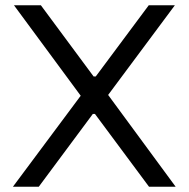

<svg xmlns="http://www.w3.org/2000/svg" viewBox="-20 -708 715 728"><path d="M286 -345 29 0H127L332 -276H340L545 0H646L390 -348L643 -688H544L343 -418H335L135 -688H33Z"/></svg>

Font: Saira UNSAM
Style: Regular
Weight: 400
Designer: Hector Gatti with collaboration of the Omnibus-Type team
Foundry: Omnibus-Type
Version: Version 0.072;PS 000.072;hotconv 1.0.88;makeotf.lib2.5.64775